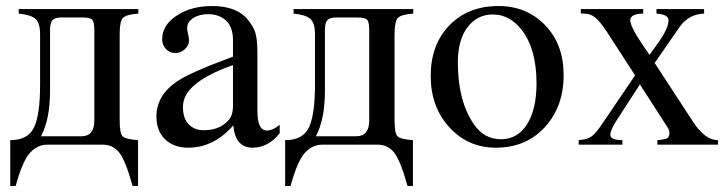

<svg xmlns="http://www.w3.org/2000/svg" viewBox="-20 -480 2415 637"><path d="M439 -450V-435Q399 -432 388 -420.5Q377 -409 377 -366V-82Q377 -37 387 -27.5Q397 -18 438 -15V137H420Q396 51 375 25.5Q354 0 322 0H136Q105 0 80 26.5Q55 53 32 137H14V-15Q73 -15 93 -57.5Q113 -100 113 -199V-366Q113 -404 97.5 -417.5Q82 -431 42 -435V-450ZM293 -81V-379Q293 -407 286 -414.5Q279 -422 253 -422H183Q163 -422 154.5 -413.5Q146 -405 146 -380V-179Q146 -84 116 -28H251Q293 -28 293 -81Z M908 -66V-38Q870 10 818 10Q761 10 754 -63H753Q689 10 604 10Q557 10 528 -17.5Q499 -45 499 -94Q499 -164 569 -211Q612 -240 753 -292V-346Q753 -390 730 -411.5Q707 -433 671 -433Q641 -433 621 -420Q601 -407 601 -387Q601 -378 604 -367Q607 -356 607 -345Q607 -330 593.5 -317Q580 -304 561 -304Q544 -304 531 -317Q518 -330 518 -350Q518 -398 569 -430Q616 -460 684 -460Q765 -460 802 -415Q821 -392 827.5 -370Q834 -348 834 -304V-113Q834 -47 865 -47Q885 -47 908 -66ZM753 -130V-264Q662 -232 621 -194Q587 -163 587 -125Q587 -87 606 -67.5Q625 -48 656 -48Q693 -48 718 -64Q739 -78 746 -92.5Q753 -107 753 -130Z M1351 -450V-435Q1311 -432 1300 -420.5Q1289 -409 1289 -366V-82Q1289 -37 1299 -27.5Q1309 -18 1350 -15V137H1332Q1308 51 1287 25.5Q1266 0 1234 0H1048Q1017 0 992 26.5Q967 53 944 137H926V-15Q985 -15 1005 -57.5Q1025 -100 1025 -199V-366Q1025 -404 1009.5 -417.5Q994 -431 954 -435V-450ZM1205 -81V-379Q1205 -407 1198 -414.5Q1191 -422 1165 -422H1095Q1075 -422 1066.5 -413.5Q1058 -405 1058 -380V-179Q1058 -84 1028 -28H1163Q1205 -28 1205 -81Z M1850 -231Q1850 -126 1787.5 -58Q1725 10 1625 10Q1533 10 1471 -57.5Q1409 -125 1409 -228Q1409 -332 1471 -396Q1533 -460 1634 -460Q1727 -460 1788.5 -396.5Q1850 -333 1850 -231ZM1760 -204Q1760 -318 1710 -382Q1670 -432 1615 -432Q1563 -432 1531 -389.5Q1499 -347 1499 -273Q1499 -145 1552 -68Q1586 -18 1642 -18Q1697 -18 1728.5 -67.5Q1760 -117 1760 -204Z M2362 0H2161V-15Q2186 -17 2193.5 -21.5Q2201 -26 2201 -39Q2201 -48 2195 -57L2103 -200L2024 -78Q2005 -48 2005 -33Q2005 -15 2045 -15V0H1900V-15Q1926 -17 1940.5 -26Q1955 -35 1975 -65L2087 -230L1993 -375Q1970 -410 1954 -422.5Q1938 -435 1916 -435H1907V-450H2114V-435Q2071 -434 2071 -413Q2071 -391 2117 -324L2135 -298L2163 -337Q2198 -386 2198 -413Q2198 -432 2158 -435V-450H2316V-435Q2265 -433 2235 -391L2152 -271L2280 -75Q2319 -15 2362 -15Z"/></svg>

Font: STIX MathJax Alphabets
Style: Regular
Weight: 400
Designer: MicroPress Inc., with final additions and corrections provided by Coen Hoffman, Elsevier (retired)
Version: Version 1.1.1